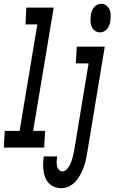

<svg xmlns="http://www.w3.org/2000/svg" viewBox="-58 -775 601 1008"><path d="M-38 0 -33 -88H45L138 -647H76L80 -735H224L116 -88H179L174 0ZM466 -605Q451 -605 439 -614.5Q427 -624 422 -637.5Q417 -651 417 -667Q417 -683 419 -698Q421 -709 425 -719Q429 -729 436 -737.5Q443 -746 453 -750.5Q463 -755 474 -755Q489 -755 501 -745.5Q513 -736 518 -722.5Q523 -709 523 -693Q523 -677 521 -662Q519 -651 515 -641Q511 -631 504 -622.5Q497 -614 487 -609.5Q477 -605 466 -605ZM265 213Q246 213 228.5 206.5Q211 200 199 187.5Q187 175 180 158Q173 141 170.5 122.5Q168 104 168.5 84.5Q169 65 172 46H242Q240 58 239.5 70.5Q239 83 241 94.5Q243 106 250.5 115.5Q258 125 270 125Q281 125 290 116.5Q299 108 305 98Q311 88 315 77.5Q319 67 322 56Q325 45 327.5 34Q330 23 332 12L407 -442H340L345 -530H492L400 26Q397 46 392.5 66Q388 86 380.5 105.5Q373 125 363 143.5Q353 162 338.5 178Q324 194 304.5 203.5Q285 213 265 213Z"/></svg>

Font: Iosevka Slab Semibold Oblique
Style: Regular
Weight: 600
Italic angle: -9°
Monospace: yes
Designer: Belleve Invis
Foundry: Belleve Invis
Version: Version 11.1.1; ttfautohint (v1.8.3)